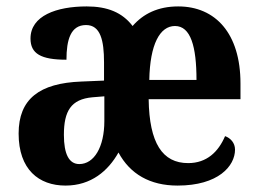

<svg xmlns="http://www.w3.org/2000/svg" viewBox="-20 -568 805 598"><path d="M184 10C264 10 317 -36 349 -93C385 -26 447 10 533 10C660 10 712 -51 712 -102C712 -123 698 -138 681 -144C660 -95 624 -60 566 -60C486 -60 445 -122 443 -259H729V-308C729 -464 651 -548 535 -548C472 -548 426 -525 393 -487C361 -529 315 -548 250 -548C156 -548 75 -519 75 -448C75 -401 107 -382 187 -382C187 -444 200 -490 248 -490C293 -490 304 -442 304 -374V-317L233 -314C103 -309 38 -260 38 -152C38 -40 101 10 184 10ZM592 -319H445C447 -430 478 -487 525 -487C574 -487 592 -423 592 -319ZM227 -57C195 -57 179 -88 179 -148C179 -222 201 -259 268 -265L305 -268V-191C305 -110 273 -57 227 -57Z"/></svg>

Font: Noto Serif Ethiopic Condensed
Style: Bold
Weight: 700
Width: 3
Designer: Monotype Design Team
Foundry: Monotype Imaging Inc.
Version: Version 2.102